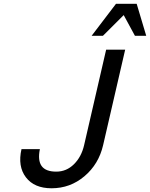

<svg xmlns="http://www.w3.org/2000/svg" viewBox="-20 -986 797 1020"><path d="M278.8 -74.2Q333 -74.2 372.8 -113.5Q412.6 -152.8 426.8 -214.8L543.9 -722.2H645L527.8 -214.8Q504.4 -113.8 428.7 -49.8Q353 14.2 253.9 14.2Q162.1 14.2 117.7 -43.9Q73.2 -102.1 94.2 -193.8H191.9Q179.7 -133.8 201.2 -104Q222.7 -74.2 278.8 -74.2ZM756.8 -795.9H696.8L637.2 -905.8L526.9 -795.9H466.8L596.2 -965.8H706.1Z"/></svg>

Font: Perun
Style: Italic
Weight: 400
Italic angle: -12°
Foundry: Stefan Peev, Context Ltd
Version: Version 001.000